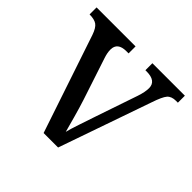

<svg xmlns="http://www.w3.org/2000/svg" viewBox="-139 -676 815 815"><g transform="rotate(45 268.5 -268.0)"><path d="M74 -441Q63 -473 48 -483.5Q33 -494 4 -494V-536H238V-494H225Q172 -494 172 -451Q172 -441 174 -430.5Q176 -420 180 -408L242 -220Q254 -183 266 -139.5Q278 -96 285 -70Q290 -91 303 -129.5Q316 -168 329 -207L393 -395Q404 -428 404 -451Q404 -494 346 -494H339V-536H534V-494H523Q496 -494 483 -479Q470 -464 454 -416L309 0H222Z"/></g></svg>

Font: Noto Serif Khmer SemiCondensed
Style: Regular
Weight: 400
Width: 4
Designer: Danh Hong and the Monotype Design Team
Foundry: Monotype Imaging Inc.
Version: Version 2.004; ttfautohint (v1.8.4.7-5d5b)